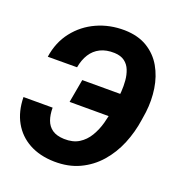

<svg xmlns="http://www.w3.org/2000/svg" viewBox="-132 -831 887 952"><g transform="rotate(20 311.5 -355.0)"><path d="M547.4 -417 525.9 -293.9H229L251 -417ZM5.9 -238.3H159.7Q159.7 -201.2 169.7 -173.3Q179.7 -145.5 202.6 -129.4Q225.6 -113.3 265.6 -111.8Q312 -110.4 343.5 -129.9Q375 -149.4 395 -182.9Q415 -216.3 425.8 -255.6Q436.5 -294.9 441.9 -333L447.8 -377.4Q450.7 -401.4 452.6 -430.4Q454.6 -459.5 452.1 -488.3Q449.7 -517.1 439.9 -541.7Q430.2 -566.4 409.9 -581.5Q389.6 -596.7 356.4 -598.1Q312.5 -599.6 281.2 -584Q250 -568.4 231.2 -538.8Q212.4 -509.3 205.1 -467.8L50.8 -467.3Q62.5 -546.9 107.4 -604.2Q152.3 -661.6 219.2 -691.9Q286.1 -722.2 364.7 -721.2Q436.5 -719.7 485.6 -689.7Q534.7 -659.7 563 -610.4Q591.3 -561 600.6 -500.2Q609.9 -439.5 602.1 -376L595.7 -333.5Q585.9 -265.1 560.1 -202.6Q534.2 -140.1 491.9 -91.8Q449.7 -43.5 391.1 -15.9Q332.5 11.7 257.3 10.3Q181.2 8.8 125.2 -21.7Q69.3 -52.2 38.3 -107.4Q7.3 -162.6 5.9 -238.3Z"/></g></svg>

Font: Roboto ExtraBold
Style: Italic
Weight: 800
Designer: Christian Robertson
Foundry: Google
Version: Version 3.009; 2024